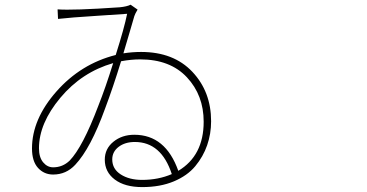

<svg xmlns="http://www.w3.org/2000/svg" viewBox="-20 -762 1540 806"><path d="M576.2 -6.8Q644.5 -6.8 701.2 -31.2Q657.2 -166 545.9 -166Q504.9 -166 478 -145.5Q451.2 -125 451.2 -92.8Q451.2 -52.7 486.8 -29.8Q522.5 -6.8 576.2 -6.8ZM392.6 -317.4Q422.9 -393.6 455.1 -497.1Q323.2 -459 233.4 -351.6Q143.6 -244.1 143.6 -139.6Q143.6 -101.6 161.1 -80.6Q178.7 -59.6 203.1 -59.6Q243.2 -59.6 272.5 -87.9Q327.1 -144.5 392.6 -317.4ZM528.3 -742.2 557.6 -721.7Q546.9 -704.1 543.9 -694.3Q540 -680.7 524.4 -627.4Q508.8 -574.2 498 -538.1Q535.2 -543.9 572.3 -543.9Q709 -543.9 787.6 -460.4Q866.2 -377 866.2 -252.9Q866.2 -200.2 849.6 -152.3Q833 -104.5 799.8 -64.5Q766.6 -24.4 709.5 -0.5Q652.3 23.4 577.1 23.4Q503.9 23.4 461.9 -8.3Q419.9 -40 419.9 -91.8Q419.9 -137.7 456.1 -167Q492.2 -196.3 543.9 -196.3Q674.8 -196.3 728.5 -44.9Q835 -108.4 835 -251Q835 -362.3 764.6 -437.5Q694.3 -512.7 568.4 -512.7Q530.3 -512.7 488.3 -504.9Q454.1 -393.6 420.9 -305.7Q360.4 -138.7 295.9 -70.3Q257.8 -29.3 203.1 -29.3Q165 -29.3 139.6 -57.1Q114.3 -85 114.3 -138.7Q114.3 -261.7 216.8 -377.9Q319.3 -494.1 465.8 -531.2Q502 -645.5 513.7 -704.1Q505.9 -703.1 390.1 -695.8Q274.4 -688.5 223.6 -682.6L221.7 -722.7Q285.2 -717.8 482.4 -731.4Q512.7 -734.4 528.3 -742.2Z"/></svg>

Font: Bpmf Zihi Sans ExtraLight
Style: ExtraLight
Weight: 250
Foundry: But Ko
Version: Version 1.320